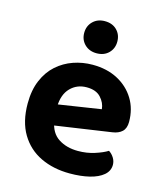

<svg xmlns="http://www.w3.org/2000/svg" viewBox="-108 -783 756 880"><g transform="rotate(15 270.0 -343.0)"><path d="M125.3 -170.8 119.9 -268.6 371.5 -307.4Q368.9 -337.6 346.2 -362.1Q323.6 -386.6 279.2 -386.6Q232.9 -386.6 202.3 -355.2Q171.7 -323.8 170.3 -265.7L174.6 -199.7Q183.7 -143.8 222.1 -119Q260.5 -94.2 314.7 -94.2Q356.7 -94.2 393.5 -106.1Q430.3 -117.9 452.5 -131.8Q467 -122.7 476.7 -107.1Q486.4 -91.6 486.4 -73.9Q486.4 -45 462.8 -24.9Q439.1 -4.9 398.3 5.1Q357.5 15.1 305 15.1Q227.3 15.1 166.5 -13.9Q105.7 -43 71 -101Q36.2 -159 36.2 -245.4Q36.2 -308.8 56.3 -355.7Q76.3 -402.7 110.4 -433Q144.6 -463.3 188 -478.4Q231.5 -493.5 278.8 -493.5Q346.9 -493.5 398 -466.4Q449.1 -439.3 478.1 -392.1Q507.1 -344.9 507.1 -283.5Q507.1 -253 490.7 -237.4Q474.3 -221.9 445 -217.8ZM359.8 -624.8Q359.8 -592.1 338.2 -570.4Q316.6 -548.8 281.1 -548.8Q246.6 -548.8 224.6 -570.4Q202.7 -592.1 202.7 -624.8Q202.7 -657.7 224.6 -679.4Q246.5 -701 280.9 -701Q316.9 -701 338.3 -679.4Q359.8 -657.7 359.8 -624.8Z"/></g></svg>

Font: Baloo Bhaina 2
Style: Regular
Weight: 400
Designer: Yesha Goshar, Manish Minz, Shuchita Grover and Ek Type
Foundry: Ek Type
Version: Version 1.700